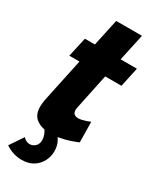

<svg xmlns="http://www.w3.org/2000/svg" viewBox="-226 -758 848 1033"><g transform="rotate(30 197.5 -241.0)"><path d="M46 -89Q46 -99 47 -109Q48 -119 50 -130L108 -404H45L72 -525H134L170 -692H330L294 -525H395L369 -404H268L222 -185Q221 -181 220.5 -176.5Q220 -172 220 -168Q220 -151 229.5 -143.5Q239 -136 254 -136Q265 -136 277 -139Q289 -142 301.5 -146Q314 -150 325 -155L327 -28Q303 -18 275.5 -9Q248 0 219.5 5Q191 10 163 10Q113 10 79.5 -13Q46 -36 46 -89ZM101 210Q76 210 50.5 202Q25 194 1 178L57 95Q65 105 76 110Q87 115 97 115Q117 115 131.5 101Q146 87 146 63Q146 46 140 30.5Q134 15 123 0L180 -32Q201 -9 217 18.5Q233 46 233 82Q233 115 217.5 144.5Q202 174 173 192Q144 210 101 210Z"/></g></svg>

Font: Raleway Thin ExtraBold
Style: Italic
Weight: 800
Italic angle: -12°
Version: Version 4.026